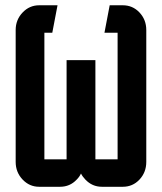

<svg xmlns="http://www.w3.org/2000/svg" viewBox="-20 -715 620 735"><path d="M450.2 -694.8Q487.8 -694.8 513.7 -667.5Q540 -639.6 540 -600.1V-95.2Q540 -55.2 513.7 -27.3Q487.8 0 450.2 0H370.1Q333 0 306.6 -27.8Q295.4 -39.6 290 -50.8Q284.7 -38.6 273.4 -27.3Q247.6 0 210 0H129.9Q92.8 0 66.4 -27.8Q40 -55.7 40 -95.2V-600.1Q40 -639.2 66.4 -667Q92.8 -694.8 129.9 -694.8H200.2L180.2 -589.8H149.9V-105H234.9V-484.9H345.2V-105H430.2V-589.8H379.9L399.9 -694.8Z"/></svg>

Font: Horta
Style: Regular
Weight: 600
Width: 3
Version: Version 0.11